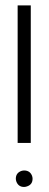

<svg xmlns="http://www.w3.org/2000/svg" viewBox="-20 -704 184 728"><path d="M40 -26.4Q40 -47.9 60.5 -55.7Q66.4 -57.6 71.3 -57.6Q93.8 -57.6 101.6 -37.1Q103.5 -31.2 103.5 -26.4Q103.5 -3.9 82 2.9Q76.2 4.9 71.3 4.9Q49.8 4.9 42 -15.6Q40 -21.5 40 -26.4ZM46.9 -162.1V-683.6H96.7V-162.1Z"/></svg>

Font: Post No Bills Colombo
Style: Regular
Weight: 500
Designer: Kosala Senevirathne, Siva Puranthara, Lasantha Premarathna, Tharique Azeez
Foundry: Mooniak
Version: Version 1.220 ; ttfautohint (v1.5)